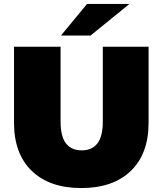

<svg xmlns="http://www.w3.org/2000/svg" viewBox="-20 -937 824 973"><path d="M51 -315V-700H287V-322Q287 -245 314.5 -210Q342 -175 394 -175Q446 -175 473.5 -210Q501 -245 501 -322V-700H733V-315Q733 -158 643 -71Q553 16 392 16Q231 16 141 -71Q51 -158 51 -315ZM421 -917H636L439 -757H289Z"/></svg>

Font: AtCorfu Sans
Style: AtCorfu Sans Black
Weight: 900
Designer: Kostas Teopoulos
Foundry: Kostas Teopoulos
Version: Version 1.00 July 8, 2025, initial release